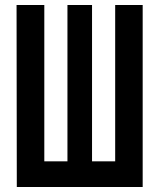

<svg xmlns="http://www.w3.org/2000/svg" viewBox="-20 -750 639 770"><path d="M47.4 0 46.4 -730H157.7V-103H250.5V-730H349.1V-103H441.9V-730H552.2V0Z"/></svg>

Font: UDEV Gothic 35
Style: Bold
Weight: 700
Version: v2.1.0; ttfautohint (v1.8.4.7-5d5b-dirty) -l 6 -r 45 -G 200 